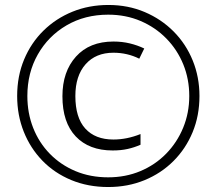

<svg xmlns="http://www.w3.org/2000/svg" viewBox="-20 -743 871 772"><path d="M415 9Q334 9 266.5 -19Q199 -47 150.5 -97Q102 -147 75.5 -213.5Q49 -280 49 -357Q49 -437 77 -504Q105 -571 155 -620Q205 -669 271.5 -696Q338 -723 416 -723Q495 -723 562 -694.5Q629 -666 678.5 -616Q728 -566 755 -499.5Q782 -433 782 -357Q782 -278 754.5 -211.5Q727 -145 677.5 -95.5Q628 -46 561 -18.5Q494 9 415 9ZM415 -30Q485 -30 544.5 -55Q604 -80 648 -125Q692 -170 716.5 -229.5Q741 -289 741 -357Q741 -425 717 -484Q693 -543 649 -588Q605 -633 545.5 -658.5Q486 -684 415 -684Q321 -684 247.5 -641Q174 -598 132 -524Q90 -450 90 -357Q90 -288 113.5 -228.5Q137 -169 180.5 -124.5Q224 -80 283.5 -55Q343 -30 415 -30ZM433 -138Q338 -138 284.5 -194.5Q231 -251 231 -356Q231 -455 285.5 -515.5Q340 -576 436 -576Q471 -576 502 -568.5Q533 -561 560 -548L540 -507Q516 -519 490 -525Q464 -531 436 -531Q365 -531 324 -484.5Q283 -438 283 -357Q283 -270 323 -226Q363 -182 436 -182Q490 -182 545 -204V-161Q520 -150 493 -144Q466 -138 433 -138Z"/></svg>

Font: Noto Sans SemiCondensed Light
Style: Italic
Weight: 300
Width: 4
Italic angle: -12°
Designer: Monotype Design Team
Foundry: Monotype Imaging Inc.
Version: Version 2.013; ttfautohint (v1.8.4.7-5d5b)